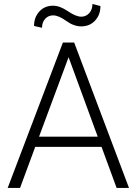

<svg xmlns="http://www.w3.org/2000/svg" viewBox="-20 -919 669 939"><path d="M476.6 -200.7H152.3L78.1 0H17.6L287.6 -710.9H342.8L610.8 0H550.3ZM170.9 -250.5H458L315.4 -639.2ZM471.2 -889.6Q471.2 -846.2 444.8 -818.1Q418.5 -790 377.4 -790Q340.8 -790 303.7 -816.9Q266.6 -843.8 239.7 -843.8Q216.3 -843.8 200.9 -826.9Q185.5 -810.1 185.5 -783.2L146.5 -792Q146.5 -835 172.6 -863Q198.7 -891.1 239.7 -891.1Q272.5 -891.1 311.8 -864.3Q351.1 -837.4 377.4 -837.4Q400.4 -837.4 416.3 -854.7Q432.1 -872.1 432.1 -899.4Z"/></svg>

Font: Franko
Style: Light
Weight: 300
Designer: Google
Version: Version 1.200310; 2013